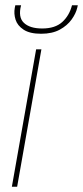

<svg xmlns="http://www.w3.org/2000/svg" viewBox="-20 -708 315 728"><path d="M25 0 117 -521H137L45 0ZM136 -580Q93 -580 69.5 -595.5Q46 -611 39 -633.5Q32 -656 36 -678L38 -688H60Q48 -643 70.5 -621.5Q93 -600 140 -600Q189 -600 216 -624.5Q243 -649 253 -688H275L273 -679Q268 -657 251.5 -634Q235 -611 206.5 -595.5Q178 -580 136 -580Z"/></svg>

Font: DM Sans 10pt Thin
Style: Italic
Weight: 250
Italic angle: -10°
Version: Version 4.004;gftools[0.9.30]